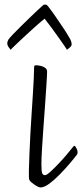

<svg xmlns="http://www.w3.org/2000/svg" viewBox="-20 -811 361 844"><path d="M158 13Q154 13 146.5 9.5Q139 6 131 0.5Q123 -5 117 -10.5Q111 -16 109 -20Q107 -25 107 -35.5Q107 -46 107 -63Q108 -95 109.5 -136Q111 -177 113.5 -222Q116 -267 119 -311.5Q122 -356 124.5 -396.5Q127 -437 128.5 -468Q130 -499 130 -516Q130 -520 131.5 -522Q133 -524 138 -524Q149 -524 160.5 -521Q172 -518 179.5 -512Q187 -506 187 -497Q187 -483 184.5 -444.5Q182 -406 178.5 -355Q175 -304 171 -251.5Q167 -199 164.5 -155.5Q162 -112 162 -89Q162 -58 165.5 -49.5Q169 -41 178 -41Q185 -41 201.5 -56Q218 -71 238 -92Q258 -113 275 -133.5Q292 -154 300 -164Q302 -166 303.5 -168Q305 -170 307 -170Q310 -170 315.5 -160.5Q321 -151 321 -141Q321 -134 318 -131Q306 -115 285.5 -91Q265 -67 241.5 -43Q218 -19 196 -3Q174 13 158 13ZM27 -592Q26 -594 19 -602.5Q12 -611 12 -621Q12 -625 13.5 -629Q15 -633 17 -637Q21 -643 35.5 -658.5Q50 -674 70 -693.5Q90 -713 110 -732.5Q130 -752 145.5 -766.5Q161 -781 166 -785Q170 -789 172.5 -790Q175 -791 178 -791Q180 -791 183.5 -790Q187 -789 190 -785Q205 -766 223 -740Q241 -714 258 -688.5Q275 -663 285 -645Q289 -639 292 -631Q295 -623 295 -616Q295 -609 285.5 -601Q276 -593 274 -592Q274 -594 263.5 -609Q253 -624 237.5 -646Q222 -668 205.5 -690.5Q189 -713 176 -729Q154 -711 129 -688.5Q104 -666 81 -644.5Q58 -623 43 -608.5Q28 -594 27 -592Z"/></svg>

Font: Briem Hand Thin
Style: Regular
Weight: 100
Designer: Gunnlaugur SE Briem, Eben Sorkin
Foundry: Sorkin Type Co.
Version: Version 1.003